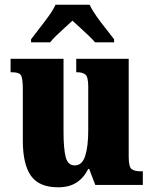

<svg xmlns="http://www.w3.org/2000/svg" viewBox="-20 -786 651 816"><path d="M227 10Q146 10 111.5 -39Q77 -88 77 -188V-407Q77 -450 70 -464.5Q63 -479 29 -479H25V-536H250V-226Q250 -155 259 -119Q268 -83 298 -83Q329 -83 342 -123Q355 -163 355 -232V-418Q355 -460 342.5 -469.5Q330 -479 307 -479H304V-536H527V-119Q527 -76 540 -67Q553 -58 576 -58H587V0H385L359 -68H355Q336 -30 305 -10Q274 10 227 10ZM112 -619Q126 -638 146.5 -664Q167 -690 186.5 -717Q206 -744 216 -766H361Q371 -744 390 -717Q409 -690 430 -664Q451 -638 465 -619V-606H384Q377 -615 359 -632.5Q341 -650 321 -668Q301 -686 288 -698Q274 -685 255 -668Q236 -651 219 -634.5Q202 -618 193 -606H112Z"/></svg>

Font: Noto Serif Tamil Condensed Black
Style: Italic
Weight: 900
Width: 3
Italic angle: -12°
Designer: Indian Type Foundry, Tom Grace, and the Monotype Design Team
Foundry: Monotype Imaging Inc.
Version: Version 2.003; ttfautohint (v1.8.4.7-5d5b)